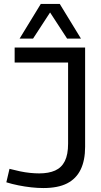

<svg xmlns="http://www.w3.org/2000/svg" viewBox="-20 -940 509 970"><path d="M12 -19 28 -87Q55 -80 81 -74.5Q107 -69 132 -66.5Q157 -64 178 -64Q226 -64 258.5 -78.5Q291 -93 307.5 -126Q324 -159 324 -214V-624H54V-700H410V-198Q410 -130 387.5 -83.5Q365 -37 319 -13.5Q273 10 199 10Q170 10 138 6.5Q106 3 73.5 -3.5Q41 -10 12 -19ZM79 -745 186 -920H282L389 -745H319L233 -877L147 -745Z"/></svg>

Font: Georama ExtraCondensed Thin
Style: Regular
Weight: 400
Version: Version 1.001